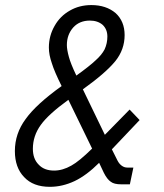

<svg xmlns="http://www.w3.org/2000/svg" viewBox="-20 -720 640 750"><path d="M477.5 -65.4H501L487.3 0H453.1Q425.8 0 413.1 -9.8Q398.4 -19.5 385.7 -44.9L367.2 -84Q318.4 -35.2 271.5 -12.7Q223.6 9.8 174.8 9.8Q109.4 9.8 74.2 -28.3Q38.1 -65.4 38.1 -129.9Q38.1 -198.2 80.1 -254.9Q121.1 -312.5 220.7 -383.8Q192.4 -440.4 182.6 -472.7Q170.9 -505.9 170.9 -534.2Q170.9 -580.1 193.4 -619.1Q214.8 -657.2 252.9 -678.7Q290 -700.2 336.9 -700.2Q394.5 -700.2 431.6 -668.9Q466.8 -636.7 466.8 -583Q466.8 -526.4 430.7 -481.4Q392.6 -434.6 303.7 -371.1L389.6 -193.4L486.3 -292L525.4 -251L417 -136.7L439.5 -91.8Q446.3 -79.1 456.1 -72.3Q465.8 -65.4 477.5 -65.4ZM339.8 -139.6 247.1 -330.1Q168.9 -273.4 139.6 -232.4Q108.4 -189.5 108.4 -138.7Q108.4 -99.6 130.9 -77.1Q152.3 -53.7 191.4 -53.7Q224.6 -53.7 258.8 -73.2Q289.1 -89.8 339.8 -139.6ZM241.2 -543.9Q241.2 -526.4 249 -498Q255.9 -471.7 278.3 -424.8Q331.1 -462.9 352.5 -483.4Q377 -504.9 388.7 -527.3Q399.4 -550.8 399.4 -577.1Q399.4 -605.5 380.9 -623Q361.3 -639.6 331.1 -639.6Q291 -639.6 266.6 -613.3Q241.2 -585 241.2 -543.9Z"/></svg>

Font: Dinish
Style: Italic
Weight: 400
Italic angle: -12°
Designer: Bert Driehuis
Foundry: Playbeing
Version: Version 3.002; git-62d0f29-release